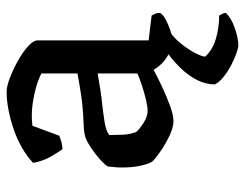

<svg xmlns="http://www.w3.org/2000/svg" viewBox="-100 -440 740 580"><g transform="rotate(-90 270.0 -150.0)"><path d="M194 4Q175 4 149 -8.5Q123 -21 101 -36.5Q79 -52 72 -60Q65 -70 59.5 -95Q54 -120 54 -151Q54 -163 55 -173.5Q56 -184 57 -194Q59 -199 69.5 -209.5Q80 -220 95.5 -232Q111 -244 126.5 -253Q142 -262 153 -264Q160 -266 177.5 -267Q195 -268 217 -269Q231 -270 246 -271.5Q261 -273 276.5 -275.5Q292 -278 307.5 -280.5Q323 -283 338 -286V-395Q313 -408 276.5 -416Q240 -424 211 -424Q202 -424 194 -423.5Q186 -423 180 -422L150 -341Q146 -340 137.5 -336.5Q129 -333 110 -331Q101 -342 87 -366.5Q73 -391 68 -420Q88 -439 114.5 -454Q141 -469 170.5 -479Q200 -489 229 -494.5Q258 -500 283 -500Q299 -500 325 -490Q351 -480 377 -465.5Q403 -451 420.5 -435Q438 -419 438 -407V-71L513 -62Q515 -59 518 -52.5Q521 -46 521 -36Q515 -27 500 -19Q485 -11 468.5 -5.5Q452 0 440 0Q421 0 402.5 -8Q384 -16 370.5 -29Q357 -42 349 -56Q327 -44 297 -30Q267 -16 239.5 -6Q212 4 194 4ZM226 -74Q237 -74 258.5 -79Q280 -84 302.5 -91.5Q325 -99 338 -105V-225Q316 -221 290 -217Q264 -213 243 -211Q217 -208 191 -204Q165 -200 152 -190Q152 -174 153 -150.5Q154 -127 161 -109Q169 -99 188.5 -86.5Q208 -74 226 -74ZM422 200Q416 200 400 194.5Q384 189 364.5 179Q345 169 328.5 156Q312 143 305 129Q305 102 318 76Q331 50 353 27Q375 4 400 -14L475 -15Q447 3 428 27Q409 51 399 71Q389 91 389 100Q409 122 442.5 132Q476 142 513 142Q515 145 518 151Q521 157 521 162Q507 178 476 189Q445 200 422 200Z"/></g></svg>

Font: Texturina Medium
Style: Regular
Weight: 500
Designer: Guillermo Torres Carreño
Foundry: Omnibus-Type
Version: Version 1.003